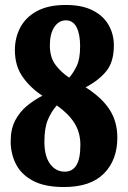

<svg xmlns="http://www.w3.org/2000/svg" viewBox="-20 -744 515 774"><path d="M238 10Q160 10 112.5 -15.5Q65 -41 44 -83Q23 -125 23 -174Q23 -224 41.5 -259Q60 -294 89.5 -318Q119 -342 151 -358Q102 -390 71 -434.5Q40 -479 40 -542Q40 -592 62 -633.5Q84 -675 129.5 -699.5Q175 -724 245 -724Q311 -724 354 -702Q397 -680 418 -643Q439 -606 439 -561Q439 -494 408 -456.5Q377 -419 325 -392Q390 -351 421.5 -302.5Q453 -254 453 -189Q453 -99 399 -44.5Q345 10 238 10ZM259 -431Q275 -449 289 -477.5Q303 -506 303 -558Q303 -607 288.5 -634.5Q274 -662 246 -662Q217 -662 199 -635Q181 -608 181 -561Q181 -512 204.5 -481.5Q228 -451 259 -431ZM241 -52Q272 -52 288 -78Q304 -104 304 -160Q304 -210 280 -248Q256 -286 209 -319Q188 -296 173.5 -262.5Q159 -229 159 -173Q159 -114 182 -83Q205 -52 241 -52Z"/></svg>

Font: Noto Serif Sinhala ExtraCondensed Black
Style: Regular
Weight: 900
Width: 2
Designer: Jelle Bosma - Monotype Design Team
Foundry: Monotype Imaging Inc.
Version: Version 2.007; ttfautohint (v1.8.4.7-5d5b)